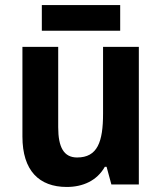

<svg xmlns="http://www.w3.org/2000/svg" viewBox="-20 -783 642 762"><path d="M457 -763H146V-661H457ZM531 -597H389V-332C389 -220 367 -158 286 -158C233 -158 211 -199 211 -278V-597H69V-241C69 -106 135 -41 245 -41C309 -41 365 -66 396 -121H403L422 -51H531Z"/></svg>

Font: Noto Sans Tamil UI SemiCondensed
Style: Bold
Weight: 700
Width: 4
Designer: Jelle Bosma - Monotype Design Team
Foundry: Monotype Imaging Inc.
Version: Version 2.004